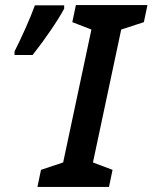

<svg xmlns="http://www.w3.org/2000/svg" viewBox="-20 -734 599 754"><path d="M127 0 141 -67 228 -96 339 -618 264 -647 278 -714H559L545 -647L456 -618L345 -96L422 -67L408 0ZM37 -518H108Q143 -562 178.5 -614Q214 -666 232 -700V-713H117Q103 -674 79.5 -621.5Q56 -569 37 -532Z"/></svg>

Font: Noto Sans UI Medium
Style: Italic
Weight: 500
Italic angle: -12°
Designer: Monotype Design Team
Foundry: Monotype Imaging Inc.
Version: Version 1.901